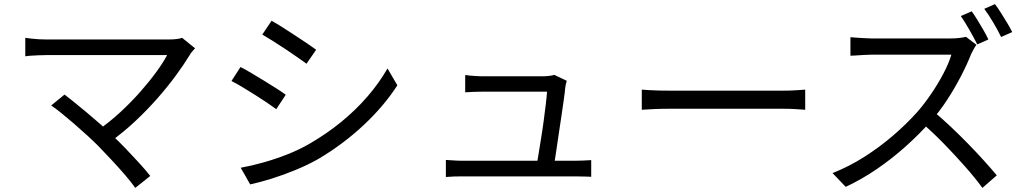

<svg xmlns="http://www.w3.org/2000/svg" viewBox="-20 -869 4990 934"><path d="M929 -634Q922 -626 915 -618.5Q908 -611 904 -603Q876 -557 836.5 -503Q797 -449 747 -392Q697 -335 638.5 -280Q580 -225 513 -177L451 -232Q512 -274 565 -323Q618 -372 662.5 -422.5Q707 -473 740.5 -519Q774 -565 793 -601Q774 -601 736 -601Q698 -601 648 -601Q598 -601 542.5 -601Q487 -601 432.5 -601Q378 -601 331 -601Q284 -601 250.5 -601Q217 -601 205 -601Q186 -601 166 -600Q146 -599 129.5 -598Q113 -597 103 -595V-685Q117 -683 134 -681Q151 -679 169.5 -678Q188 -677 205 -677Q216 -677 248.5 -677Q281 -677 328 -677Q375 -677 429.5 -677Q484 -677 540.5 -677Q597 -677 648.5 -677Q700 -677 740 -677Q780 -677 801 -677Q844 -677 866 -685ZM458 -159Q435 -182 404.5 -210Q374 -238 341 -266.5Q308 -295 279 -318.5Q250 -342 229 -356L294 -409Q311 -396 339 -373.5Q367 -351 400.5 -323Q434 -295 467 -266Q500 -237 527 -210Q559 -180 593.5 -144Q628 -108 659 -74Q690 -40 711 -13L638 45Q620 19 589.5 -16.5Q559 -52 524 -89.5Q489 -127 458 -159Z M1301 -768Q1323 -756 1353 -737Q1383 -718 1415 -697Q1447 -676 1474.5 -657.5Q1502 -639 1518 -627L1471 -559Q1453 -572 1426 -591Q1399 -610 1368 -630.5Q1337 -651 1307.5 -669.5Q1278 -688 1256 -701ZM1151 -53Q1206 -63 1264 -79.5Q1322 -96 1379 -118.5Q1436 -141 1486 -170Q1569 -218 1640 -276Q1711 -334 1768 -400Q1825 -466 1865 -536L1913 -454Q1848 -353 1748.5 -260Q1649 -167 1529 -96Q1478 -67 1418.5 -42.5Q1359 -18 1301.5 0Q1244 18 1197 28ZM1150 -543Q1172 -532 1203 -513.5Q1234 -495 1266 -475.5Q1298 -456 1326 -438Q1354 -420 1370 -408L1324 -338Q1305 -352 1277.5 -370.5Q1250 -389 1219 -408.5Q1188 -428 1158 -446Q1128 -464 1106 -475Z M2737 -476Q2735 -469 2733 -460Q2731 -451 2730 -445Q2728 -422 2722.5 -383Q2717 -344 2710 -297Q2703 -250 2696 -203.5Q2689 -157 2683.5 -118.5Q2678 -80 2674 -59H2589Q2593 -76 2598.5 -111.5Q2604 -147 2611.5 -192Q2619 -237 2625 -282.5Q2631 -328 2635.5 -365.5Q2640 -403 2641 -423Q2622 -423 2587 -423Q2552 -423 2510.5 -423Q2469 -423 2429 -423Q2389 -423 2360.5 -423Q2332 -423 2323 -423Q2301 -423 2281.5 -422Q2262 -421 2243 -420V-504Q2255 -502 2268.5 -501Q2282 -500 2296 -499Q2310 -498 2322 -498Q2334 -498 2363 -498Q2392 -498 2429.5 -498Q2467 -498 2506 -498Q2545 -498 2577.5 -498Q2610 -498 2626 -498Q2635 -498 2644.5 -499Q2654 -500 2663 -501.5Q2672 -503 2676 -505ZM2149 -91Q2167 -90 2188 -88.5Q2209 -87 2232 -87Q2245 -87 2286.5 -87Q2328 -87 2385 -87Q2442 -87 2504.5 -87Q2567 -87 2624.5 -87Q2682 -87 2723 -87Q2764 -87 2777 -87Q2793 -87 2816.5 -88Q2840 -89 2856 -90V-9Q2847 -10 2833 -10Q2819 -10 2805 -10.5Q2791 -11 2780 -11Q2766 -11 2724 -11Q2682 -11 2624 -11Q2566 -11 2503 -11Q2440 -11 2383 -11Q2326 -11 2285 -11Q2244 -11 2232 -11Q2209 -11 2190 -10.5Q2171 -10 2149 -8Z M3102 -433Q3117 -432 3139 -430.5Q3161 -429 3187.5 -428.5Q3214 -428 3241 -428Q3257 -428 3290.5 -428Q3324 -428 3369 -428Q3414 -428 3464.5 -428Q3515 -428 3565.5 -428Q3616 -428 3661.5 -428Q3707 -428 3740 -428Q3773 -428 3789 -428Q3827 -428 3854 -430Q3881 -432 3897 -433V-335Q3882 -336 3852.5 -338Q3823 -340 3790 -340Q3774 -340 3740 -340Q3706 -340 3661.5 -340Q3617 -340 3566 -340Q3515 -340 3464.5 -340Q3414 -340 3369.5 -340Q3325 -340 3291 -340Q3257 -340 3241 -340Q3200 -340 3163 -338.5Q3126 -337 3102 -335Z M4707 -814Q4720 -796 4735 -771.5Q4750 -747 4764.5 -722Q4779 -697 4788 -677L4734 -653Q4719 -683 4696.5 -722.5Q4674 -762 4654 -791ZM4820 -849Q4834 -831 4849.5 -806Q4865 -781 4880 -756.5Q4895 -732 4904 -713L4850 -689Q4834 -722 4811.5 -760Q4789 -798 4768 -826ZM4730 -651Q4725 -645 4717.5 -631.5Q4710 -618 4705 -608Q4686 -559 4655 -499Q4624 -439 4586 -381Q4548 -323 4506 -277Q4451 -215 4385 -156Q4319 -97 4246 -47Q4173 3 4094 40L4030 -27Q4111 -59 4185.5 -106.5Q4260 -154 4325.5 -210.5Q4391 -267 4442 -324Q4476 -363 4509.5 -412Q4543 -461 4569.5 -511.5Q4596 -562 4608 -603Q4600 -603 4570 -603Q4540 -603 4499 -603Q4458 -603 4413 -603Q4368 -603 4327 -603Q4286 -603 4256.5 -603Q4227 -603 4218 -603Q4201 -603 4179.5 -601.5Q4158 -600 4140.5 -599Q4123 -598 4117 -598V-688Q4124 -687 4142.5 -686Q4161 -685 4182 -683.5Q4203 -682 4218 -682Q4229 -682 4258 -682Q4287 -682 4327.5 -682Q4368 -682 4412 -682Q4456 -682 4496.5 -682Q4537 -682 4566 -682Q4595 -682 4604 -682Q4629 -682 4648.5 -684.5Q4668 -687 4679 -690ZM4519 -329Q4560 -295 4603.5 -254Q4647 -213 4689 -170Q4731 -127 4767 -87Q4803 -47 4829 -16L4759 45Q4724 -3 4675 -58.5Q4626 -114 4571.5 -170Q4517 -226 4462 -273Z"/></svg>

Font: Noto Sans JP Thin
Style: Regular
Weight: 400
Version: Version 2.004-H2;hotconv 1.0.118;makeotfexe 2.5.65603